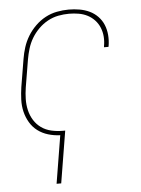

<svg xmlns="http://www.w3.org/2000/svg" viewBox="-53 -570 606 827"><g transform="rotate(-5 250.0 -156.5)"><path d="M158 215 192 8Q165 7 140 -0.5Q115 -8 95 -23Q75 -38 62 -60Q49 -82 43 -107Q37 -132 38 -159Q39 -186 43 -213L63 -333Q67 -358 75 -383Q83 -408 97 -431Q111 -454 131 -473.5Q151 -493 174.5 -505.5Q198 -518 224 -523Q250 -528 275 -528Q299 -528 322 -524Q345 -520 365 -510.5Q385 -501 400.5 -485Q416 -469 424.5 -448.5Q433 -428 435 -404.5Q437 -381 433 -357Q433 -356 432.5 -355Q432 -354 432 -353H413Q413 -354 413 -355Q413 -356 413 -357Q417 -378 415.5 -398.5Q414 -419 406.5 -437.5Q399 -456 385.5 -470.5Q372 -485 354.5 -494Q337 -503 316.5 -506.5Q296 -510 275 -510Q252 -510 228.5 -505.5Q205 -501 183 -489Q161 -477 143 -459Q125 -441 112.5 -420Q100 -399 93 -376Q86 -353 82 -330L62 -210Q58 -185 57.5 -160Q57 -135 62.5 -111.5Q68 -88 80.5 -68Q93 -48 112 -34.5Q131 -21 155 -15.5Q179 -10 204 -10Q207 -10 209.5 -10Q212 -10 215 -10L178 215Z"/></g></svg>

Font: Iosevka SS04 Thin
Style: Italic
Weight: 100
Italic angle: -9°
Monospace: yes
Designer: Belleve Invis
Foundry: Belleve Invis
Version: Version 19.0.0; ttfautohint (v1.8.4)